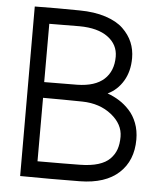

<svg xmlns="http://www.w3.org/2000/svg" viewBox="-53 -780 703 827"><g transform="rotate(5 299.0 -367.0)"><path d="M132.8 -412.1Q218.8 -412.1 275.9 -413.1Q352.5 -414.6 391.4 -450Q430.2 -485.4 430.2 -547.9Q430.2 -600.1 386.5 -632.3Q342.8 -664.6 263.2 -665Q175.8 -665 132.8 -664.1ZM64 -732.9Q161.6 -734.4 257.8 -732.9Q322.3 -732.4 370.8 -716.6Q419.4 -700.7 447 -674.1Q474.6 -647.5 487.8 -616Q501 -584.5 501 -547.9Q501 -490.7 476.1 -449Q451.2 -407.2 409.2 -387.2Q436.5 -377.4 460.2 -362.5Q483.9 -347.7 504.6 -325.2Q525.4 -302.7 537.6 -270.8Q549.8 -238.8 549.8 -200.2Q549.8 -108.9 491.5 -55.2Q433.1 -1.5 323.2 0Q194.8 1.5 64.9 0ZM133.8 -69.8Q256.8 -69.8 316.9 -70.8Q363.3 -71.3 395.8 -81.3Q428.2 -91.3 446.5 -109.9Q464.8 -128.4 472.9 -151.6Q481 -174.8 481 -206.1Q481 -260.3 430.2 -300.8Q379.4 -341.3 304.2 -342.8Q218.3 -344.2 133.8 -344.2Z"/></g></svg>

Font: Kreadon
Style: Regular
Weight: 400
Designer: kohakuno
Foundry: StudioGnu
Version: Version 1.000;Glyphs 3.1.2 (3151)